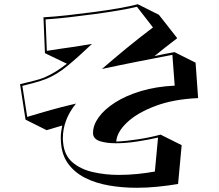

<svg xmlns="http://www.w3.org/2000/svg" viewBox="-20 -808 1040 910"><path d="M824 64Q776 72 726.5 77Q677 82 628 82Q559 82 496 71Q433 60 383.5 35Q334 10 303.5 -31.5Q273 -73 269 -133Q269 -138 268.5 -143.5Q268 -149 268 -154Q268 -169 270 -184Q272 -199 275 -213L201 -191L101 -241L75 -409Q106 -417 138 -424.5Q170 -432 195 -443Q220 -454 245 -469.5Q270 -485 297 -506L193 -556L186 -726Q239 -729 302 -736Q365 -743 429 -751.5Q493 -760 546.5 -769.5Q600 -779 633 -788L733 -738L820 -627Q790 -604 763 -583Q736 -562 712 -542Q735 -547 759 -552Q783 -557 807 -561L907 -511L919 -343Q802 -338 716 -305.5Q630 -273 582 -227.5Q534 -182 531 -137Q578 -139 636 -148Q694 -157 741 -170L841 -120ZM729 -156Q686 -146 631.5 -137.5Q577 -129 529 -129Q484 -129 453.5 -139Q423 -149 421 -174V-179Q421 -215 448 -252.5Q475 -290 526 -322.5Q577 -355 648.5 -376.5Q720 -398 808 -402L797 -548Q713 -532 629.5 -515.5Q546 -499 463 -481Q521 -531 578 -578Q635 -625 705 -678L629 -776Q598 -768 545.5 -759Q493 -750 430.5 -741.5Q368 -733 306.5 -726Q245 -719 196 -716L202 -567Q240 -573 267 -577Q294 -581 316 -584Q338 -587 361.5 -591Q385 -595 416 -600Q351 -538 300 -496Q249 -454 199 -434Q173 -424 142 -415.5Q111 -407 86 -401L109 -254Q145 -265 171.5 -272.5Q198 -280 222 -287Q246 -294 274 -301Q302 -308 340 -317Q278 -240 278 -154Q278 -150 278 -144.5Q278 -139 279 -134Q284 -73 322.5 -39.5Q361 -6 420 7.5Q479 21 543 21Q588 21 632 16.5Q676 12 714 5Z"/></svg>

Font: Rampart One
Style: Regular
Weight: 400
Designer: Fontworks Inc.
Foundry: Fontworks Inc.
Version: Version 1.100